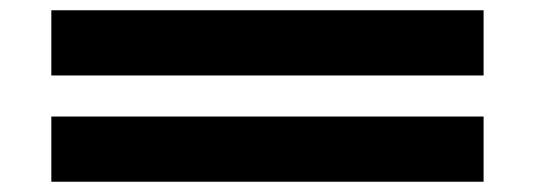

<svg xmlns="http://www.w3.org/2000/svg" viewBox="-20 -503 1040 374"><path d="M80 -356V-483H922V-356ZM80 -149V-276H922V-149Z"/></svg>

Font: Inconsolata UltraExpanded Black
Style: Regular
Weight: 900
Width: 9
Monospace: yes
Designer: Raph Levien, Cyreal, Brenton Simpson
Foundry: Raph Levien, Cyreal, Google
Version: Version 3.001; ttfautohint (v1.8.2.53-6de2)